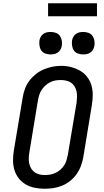

<svg xmlns="http://www.w3.org/2000/svg" viewBox="-20 -1150 640 1178"><path d="M254 8Q223 8 193 2Q163 -4 138 -18.5Q113 -33 95 -56Q77 -79 68.5 -107Q60 -135 60 -166Q60 -197 65 -227L119 -550Q123 -577 132.5 -603.5Q142 -630 159 -653Q176 -676 199 -694.5Q222 -713 248 -724Q274 -735 301 -740.5Q328 -746 356 -746Q387 -746 416 -738.5Q445 -731 470.5 -716.5Q496 -702 514 -679Q532 -656 540.5 -628Q549 -600 549 -569.5Q549 -539 544 -508L491 -185Q486 -158 476.5 -132Q467 -106 450.5 -82.5Q434 -59 411 -40.5Q388 -22 361.5 -11Q335 0 307.5 4Q280 8 254 8ZM255 -76Q255 -76 255 -76Q255 -76 255 -76Q272 -76 288.5 -79Q305 -82 321 -89.5Q337 -97 350.5 -109Q364 -121 373.5 -135.5Q383 -150 388 -166.5Q393 -183 396 -199L450 -521Q452 -539 452.5 -556Q453 -573 449.5 -589.5Q446 -606 437.5 -620Q429 -634 415.5 -643Q402 -652 385.5 -655.5Q369 -659 352 -659Q335 -659 318.5 -656Q302 -653 286.5 -645Q271 -637 258 -625Q245 -613 235.5 -598.5Q226 -584 221 -568Q216 -552 213 -536L160 -214Q157 -196 156.5 -179Q156 -162 159.5 -146Q163 -130 171.5 -116Q180 -102 192.5 -93Q205 -84 221.5 -80Q238 -76 255 -76ZM491 -816Q474 -816 458.5 -821.5Q443 -827 434 -839.5Q425 -852 422.5 -868.5Q420 -885 422 -902Q424 -913 430 -924Q436 -935 446 -942Q456 -949 467.5 -951.5Q479 -954 491 -954Q507 -954 522.5 -948.5Q538 -943 547 -930.5Q556 -918 559 -901.5Q562 -885 559 -868Q557 -857 551 -846Q545 -835 535 -828Q525 -821 513.5 -818.5Q502 -816 491 -816ZM291 -816Q274 -816 258.5 -821.5Q243 -827 234 -839.5Q225 -852 222.5 -868.5Q220 -885 222 -902Q224 -913 230 -924Q236 -935 246 -942Q256 -949 267.5 -951.5Q279 -954 291 -954Q307 -954 322.5 -948.5Q338 -943 347 -930.5Q356 -918 359 -901.5Q362 -885 359 -868Q357 -857 351 -846Q345 -835 335 -828Q325 -821 313.5 -818.5Q302 -816 291 -816ZM575 -1050H275V-1130H575Z"/></svg>

Font: Iosevka Etoile Medium Oblique
Style: Regular
Weight: 500
Italic angle: -9°
Designer: Belleve Invis
Foundry: Belleve Invis
Version: Version 15.5.2; ttfautohint (v1.8.4)